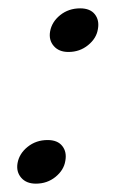

<svg xmlns="http://www.w3.org/2000/svg" viewBox="-20 -433 290 460"><path d="M66 7Q43 7 30.8 -7.2Q18.5 -21.5 22 -42Q26 -65 46.2 -81.2Q66.5 -97.5 94 -97.5Q118 -97.5 129.2 -83.2Q140.5 -69 136.5 -47.5Q133 -25.5 113 -9.2Q93 7 66 7ZM144 -308.5Q121 -308.5 108.8 -322.8Q96.5 -337 100 -357.5Q104 -380.5 124.2 -396.8Q144.5 -413 172 -413Q196 -413 207.2 -398.8Q218.5 -384.5 214.5 -363Q211 -341 191 -324.8Q171 -308.5 144 -308.5Z"/></svg>

Font: Fraunces 9pt Light
Style: Italic
Weight: 300
Italic angle: -16°
Version: Version 1.000;[0bf87f6ff]